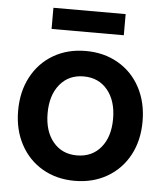

<svg xmlns="http://www.w3.org/2000/svg" viewBox="-53 -789 728 850"><g transform="rotate(5 310.5 -364.5)"><path d="M34 -275Q34 -360 69 -425.5Q104 -491 166.5 -527.5Q229 -564 310 -564Q391 -564 454 -527.5Q517 -491 552 -425.5Q587 -360 587 -275Q587 -190 552 -125Q517 -60 454 -23.5Q391 13 310 13Q229 13 166.5 -23.5Q104 -60 69 -125.5Q34 -191 34 -275ZM310 -100Q377 -100 416.5 -147.5Q456 -195 456 -275Q456 -355 416.5 -403Q377 -451 310 -451Q244 -451 204.5 -403Q165 -355 165 -275Q165 -195 204.5 -147.5Q244 -100 310 -100ZM471 -742V-648H150V-742Z"/></g></svg>

Font: Application Semibold
Style: Regular
Weight: 600
Designer: Wei Huang
Foundry: Wei Huang
Version: Version 0.012